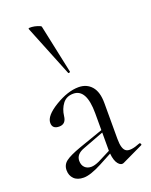

<svg xmlns="http://www.w3.org/2000/svg" viewBox="-139 -806 699 889"><g transform="rotate(-20 210.0 -361.5)"><path d="M215 -474 113 -727Q112 -730 118 -731Q142 -732 168 -721Q174 -718 174 -716L225 -476Q225 -475 223 -473.5Q221 -472 218 -472Q215 -472 215 -474ZM413 -54Q417 -55 419.5 -50Q422 -45 418 -43L315 6Q300 13 286.5 -4Q273 -21 270 -56L208 -23Q151 7 118 7Q87 7 70.5 -9.5Q54 -26 54 -52Q54 -79 75 -95Q96 -111 149 -130L269 -172V-255Q269 -375 204 -375Q170 -375 151.5 -350.5Q133 -326 129 -292Q125 -254 92 -254Q58 -254 58 -284Q58 -319 121 -357Q184 -395 237 -395Q277 -395 301 -367.5Q325 -340 325 -285V-108Q325 -57 344.5 -45.5Q364 -34 413 -54ZM208 -39 269 -70V-76V-160L166 -121Q124 -106 124 -73Q124 -52 136 -40Q148 -28 168 -28Q184 -28 208 -39Z"/></g></svg>

Font: Cormorant
Style: Regular
Weight: 400
Designer: Christian Thalmann (Catharsis Fonts)
Version: Version 1.000;PS 001.000;hotconv 1.0.70;makeotf.lib2.5.58329